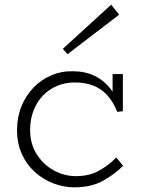

<svg xmlns="http://www.w3.org/2000/svg" viewBox="-20 -788 610 822"><path d="M298 14Q253 14 209.5 -2.5Q166 -19 130.5 -50.5Q95 -82 74 -127.5Q53 -173 53 -231Q53 -286 71.5 -332Q90 -378 122.5 -412Q155 -446 198.5 -465Q242 -484 291 -483Q340 -483 377 -467Q414 -451 441 -422Q468 -393 484 -354L462 -362V-471H506V-312L482 -309Q465 -352 439.5 -380Q414 -408 379.5 -421.5Q345 -435 300 -435Q260 -435 225 -420.5Q190 -406 164 -379Q138 -352 123.5 -314.5Q109 -277 109 -232Q109 -171 137.5 -127Q166 -83 209.5 -59Q253 -35 300 -34Q361 -33 403.5 -57Q446 -81 478 -114L507 -78Q470 -41 420 -13.5Q370 14 298 14ZM269 -556 249 -579 456 -768 490 -725Z"/></svg>

Font: BioRhyme Light
Style: Regular
Weight: 300
Designer: Aoife Mooney
Foundry: Aoife Mooney Type
Version: Version 1.600;gftools[0.9.33]